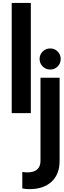

<svg xmlns="http://www.w3.org/2000/svg" viewBox="-20 -777 437 1319"><path d="M60.5 -757H191.8V0H60.5ZM133.2 517.5V404.2Q150.5 407.2 169.2 407.2Q212.2 407.2 235.2 387.2Q258.2 367.2 258.2 328.2V-242.8H389.5V328.2Q389.5 420.2 334.2 471.2Q279 522.2 183.8 522.2Q153 522.2 133.2 517.5ZM252 -372.2Q252 -402.2 273.4 -423.2Q294.8 -444.2 325 -444.2Q355 -444.2 376 -423.2Q397 -402.2 397 -372.2Q397 -341.2 376 -320.2Q355 -299.2 325 -299.2Q294.8 -299.2 273.4 -320.6Q252 -342 252 -372.2Z"/></svg>

Font: Trafiko Sans Variable
Style: Regular
Weight: 400
Designer: Gumpita Rahayu / Trafiko
Foundry: Tokotype / Trafiko
Version: Version 0.001;FEAKit 1.0